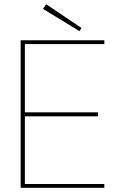

<svg xmlns="http://www.w3.org/2000/svg" viewBox="-20 -891 572 911"><path d="M78 0V-700H475V-682H98V-358H445V-339H98V-18H475V0ZM357 -743 184 -849 199 -871 367 -758Z"/></svg>

Font: DM Sans 9pt Thin
Style: Regular
Weight: 250
Version: Version 4.004;gftools[0.9.30]